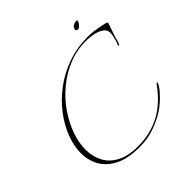

<svg xmlns="http://www.w3.org/2000/svg" viewBox="-172 -778 930 930"><g transform="rotate(-45 292.5 -313.0)"><path d="M267 12Q189 12 140 -12.5Q91 -37 68 -78Q45 -119 45 -168Q45 -217 65 -269.5Q85 -322 122.5 -371Q160 -420 212 -459Q264 -498 329 -521Q394 -544 468 -544Q496 -544 522 -539.5Q548 -535 574 -529Q585 -526 585 -521Q585 -519 584 -516.5Q583 -514 582 -512Q577 -497 572 -482.5Q567 -468 562 -453Q558 -437 554 -424Q550 -411 549 -410Q548 -408 544 -407.5Q540 -407 541 -410Q545 -417 551 -438Q557 -459 558 -469Q558 -471 558.5 -473.5Q559 -476 559 -478Q559 -502 539 -514.5Q519 -527 493 -531.5Q467 -536 448 -536Q384 -536 327.5 -513Q271 -490 224 -451Q177 -412 143.5 -363.5Q110 -315 91.5 -263.5Q73 -212 73 -165Q73 -118 93 -79.5Q113 -41 155.5 -18.5Q198 4 266 4Q374 4 456 -56Q480 -74 501.5 -97Q523 -120 541 -145Q545 -150 548 -150.5Q551 -151 549 -145Q543 -129 526 -109.5Q509 -90 490 -73Q471 -56 457 -47Q423 -24 374.5 -6Q326 12 267 12ZM460 -602Q454 -602 450 -607Q446 -612 449 -616Q451 -627 462.5 -632.5Q474 -638 481 -638Q488 -638 488 -634Q488 -627 482 -619.5Q476 -612 471 -607Q464 -602 460 -602Z"/></g></svg>

Font: Explora
Style: Regular
Weight: 400
Designer: Robert E. Leuschke
Foundry: Robert E. Leuschke
Version: Version 1.010